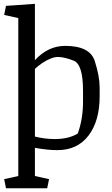

<svg xmlns="http://www.w3.org/2000/svg" viewBox="-20 -783 594 1015"><path d="M164.6 -61Q217.3 -47.9 269 -47.9Q343.3 -47.9 391.1 -77.1Q418.9 -153.8 418.9 -245.6V-303.7Q418.9 -443.4 368.9 -462.6Q318.8 -481.9 285.9 -481.9Q252.9 -481.9 204.1 -450.2Q183.1 -436.5 164.6 -418.9ZM324.7 -540.5Q455.6 -540.5 481.2 -459.7Q506.8 -378.9 506.8 -320.3V-274.4Q506.8 -143.6 448 -66.4Q389.2 10.7 283.2 10.7Q231 10.7 164.6 -1.5V147.5L239.3 164.1L229.5 212.4H11.7L2 164.1L76.7 147.5V-687.5L2 -704.1L11.7 -752L164.6 -762.7V-464.8Q233.9 -540.5 324.7 -540.5Z"/></svg>

Font: NoticiaText-Regular
Style: Regular
Weight: 400
Designer: JM Sole
Foundry: JM Sole
Version: Version 1.003